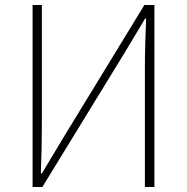

<svg xmlns="http://www.w3.org/2000/svg" viewBox="-20 -746 745 766"><path d="M110 -726H147V-259Q147 -208 146 -157.5Q145 -107 143 -54H147L231 -194L556 -726H596V0H558V-473Q558 -525 559.5 -573Q561 -621 563 -672H559L475 -532L149 0H110Z"/></svg>

Font: SpoqaHanSans
Style: Thin
Weight: 250
Designer: [Spoqa Han Sans] Dong-huui Kim \uAE40 \uB3D9 \uD718   [Noto Sans] Ryoko NISHIZUKA \u897F \u585A \u6DBC \u5B50  (kana & i
Foundry: Spoqa (http://bi.spoqa.com)
Version: Version 1.004;PS 1.004;hotconv 1.0.82;makeotf.lib2.5.63406